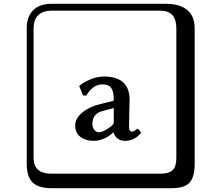

<svg xmlns="http://www.w3.org/2000/svg" viewBox="-20 -774 1140 1006"><path d="M576 -208 516 -192Q464 -178 464 -124Q464 -107 473.5 -94Q483 -81 499 -81Q522 -81 563 -113Q576 -124 576 -133ZM656 -107Q656 -84 674 -84Q679 -84 701 -100L703 -98Q711 -94 719 -78Q685 -36 635 -36Q611 -36 595.5 -48.5Q580 -61 575 -80H574Q525 -36 470 -36Q428 -36 401 -57Q374 -78 374 -117Q374 -154 412 -185Q450 -216 506 -229L572 -245Q576 -245 576 -254Q576 -296 562 -314Q548 -332 517 -332Q467 -332 432 -273L415 -274L395 -323L398 -326Q416 -342 452 -357.5Q488 -373 524 -373Q659 -373 659 -251Q659 -249 657.5 -184.5Q656 -120 656 -107ZM249 -718Q204 -718 180 -694Q156 -670 156 -625V53Q156 136 249 136H821Q866 136 885 117Q904 98 904 53V-625Q904 -718 821 -718ZM1000 84Q1000 153 973.5 182.5Q947 212 881 212H249Q181 212 150.5 181.5Q120 151 120 84V-625Q120 -687 154 -720.5Q188 -754 249 -754H851Q921 -754 960.5 -722Q1000 -690 1000 -625Z"/></svg>

Font: Libertinus Keyboard
Style: Regular
Weight: 700
Designer: Philipp H. Poll
Foundry: Khaled Hosny
Version: Version 6.7